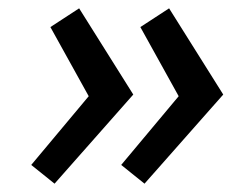

<svg xmlns="http://www.w3.org/2000/svg" viewBox="-20 -491 556 461"><path d="M327 -50 271 -95 409 -260 317 -426 386 -471 516 -264ZM111 -50 55 -95 193 -260 101 -426 170 -471 300 -264Z"/></svg>

Font: Lexend
Style: Italic
Weight: 400
Italic angle: -8.13011°
Designer: Bonnie Shaver-Troup, Thomas Jockin
Foundry: Lexend
Version: Version 1.007